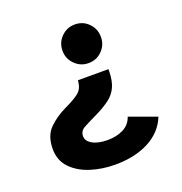

<svg xmlns="http://www.w3.org/2000/svg" viewBox="-125 -629 865 911"><g transform="rotate(-20 307.0 -173.5)"><path d="M350 -324Q310 -324 281.5 -352.5Q253 -381 253 -421Q253 -462 281.5 -490.5Q310 -519 350 -519Q391 -519 419 -490.5Q447 -462 447 -421Q447 -381 419 -352.5Q391 -324 350 -324ZM305 172Q239 172 181 153.5Q123 135 86.5 97Q50 59 50 1Q50 -65 86.5 -101.5Q123 -138 176 -163Q221 -184 245 -202.5Q269 -221 273 -255L274 -265H428V-253Q427 -205 413 -175Q399 -145 371.5 -124Q344 -103 299 -81Q253 -59 229.5 -46Q206 -33 206 -7Q206 18 234.5 34Q263 50 311 50Q355 50 389.5 33Q424 16 437 -22L574 28Q546 98 475 135Q404 172 305 172Z"/></g></svg>

Font: Atkinson Hyperlegible
Style: Bold
Weight: 700
Designer: Elliott Scott, Megan Eiswerth, Linus Boman, Theodore Petrosky
Foundry: Braille Institute
Version: Version 1.006; ttfautohint (v1.8.3)